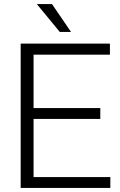

<svg xmlns="http://www.w3.org/2000/svg" viewBox="-20 -918 588 938"><path d="M160 -898H234L327 -762H272ZM81 -705H517V-651H144V-390H470V-337H144V-53H519V0H81Z"/></svg>

Font: Freesentation 3 Light
Style: Regular
Weight: 300
Designer: glyphs from Roboto by Christian Robertson / Hangul glyphs from Noto Sans CJK(Source Han Sans) by Jang Soo-young and Kang
Foundry: PT&
Version: Version 2.001